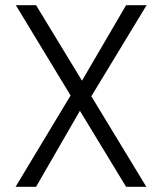

<svg xmlns="http://www.w3.org/2000/svg" viewBox="-20 -720 625 740"><path d="M40 0 252 -352 41 -700H119L296 -409L466 -700H545L332 -349L544 0H466L288 -293L119 0Z"/></svg>

Font: DM Sans 16pt Light
Style: Regular
Weight: 300
Version: Version 4.004;gftools[0.9.30]